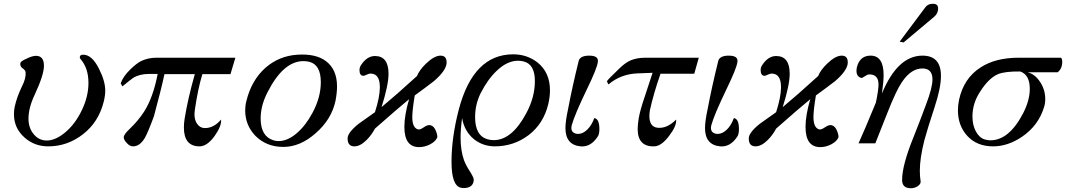

<svg xmlns="http://www.w3.org/2000/svg" viewBox="-20 -760 5652 1018"><path d="M530 -221Q503 -113 421 -49Q338 16 236 16Q163 16 111 -30Q54 -80 54 -154Q54 -177 58 -194Q69 -245 96 -301Q118 -344 116 -375Q115 -388 100 -398Q85 -408 88 -426Q91 -436 121 -449Q151 -464 171 -464Q213 -464 213 -411Q213 -363 164 -258Q131 -188 131 -131Q131 -84 156 -52Q184 -15 228 -15Q275 -15 327.5 -59.5Q380 -104 415 -178Q449 -250 449 -320Q449 -399 407 -447Q403 -451 403 -456Q403 -470 421 -470Q468 -470 505 -395Q538 -330 538 -280Q538 -253 530 -221Z M810 -454H1228L1202 -367H1053Q1029 -288 1013 -177Q1011 -163 1011 -155Q1011 -125 1024 -105Q1040 -81 1067 -81Q1114 -81 1152 -126Q1156 -93 1118 -39Q1078 16 1038 16Q955 16 955 -84Q955 -108 959 -131Q976 -237 1013 -367H852Q835 -287 796 -143Q763 -54 748 -29Q722 16 685 16Q668 16 652 -2Q636 -19 636 -32Q636 -47 668 -77Q713 -120 744 -168Q792 -243 816 -368H770Q720 -368 686 -347Q678 -342 629 -302L620 -318Q632 -354 671 -392Q706 -426 730 -437Q766 -454 810 -454Z M1759 -226Q1738 -127 1654 -54Q1572 19 1482 19Q1392 19 1333 -41Q1280 -97 1280 -175Q1280 -200 1286 -223Q1313 -335 1388 -401Q1460 -464 1558 -470Q1655 -476 1708 -436Q1767 -392 1767 -301Q1767 -269 1759 -226ZM1637 -162Q1681 -244 1681 -324Q1681 -416 1621 -432Q1606 -436 1589 -436Q1482 -436 1398 -270Q1362 -200 1362 -132Q1362 -37 1430 -16Q1442 -12 1457 -12Q1504 -12 1552 -52.5Q1600 -93 1637 -162Z M2179 -254Q2166 -176 2166 -139Q2166 -83 2196 -74Q2207 -71 2227 -85Q2248 -100 2263 -96Q2282 -91 2292 -64Q2301 -40 2298 -30Q2288 -9 2260 5.5Q2232 20 2202 20Q2124 20 2124 -87Q2124 -149 2149 -234Q2089 -185 1968 -78Q1950 -44 1924 -18Q1890 16 1859 16Q1823 16 1823 -26Q1823 -57 1882 -104Q1919 -130 1968 -165Q1994 -246 1994 -297Q1994 -356 1962 -367Q1951 -370 1944 -370Q1937 -370 1924 -364Q1911 -358 1908 -358Q1886 -358 1886 -388Q1886 -402 1893 -413Q1925 -463 1968 -463Q2040 -463 2040 -369Q2040 -309 2003 -192Q2079 -255 2191 -357Q2203 -388 2239 -423Q2283 -465 2316 -465Q2348 -465 2348 -429Q2348 -388 2281 -330Q2264 -317 2230 -291.5Q2196 -266 2179 -254Z M2887 -208Q2862 -104 2782 -43Q2702 17 2599 16Q2538 14 2493 -22Q2442 -64 2430 -134Q2422 -75 2422 -31Q2422 38 2440 89Q2451 118 2474 153Q2492 182 2492 194Q2492 199 2490 207Q2480 237 2439 237Q2432 237 2422 235Q2374 222 2374 98Q2374 -32 2413 -181Q2490 -472 2701 -472Q2775 -472 2831 -428Q2896 -375 2896 -281Q2896 -247 2887 -208ZM2770 -159Q2816 -244 2816 -330Q2816 -419 2757 -434Q2744 -438 2727 -438Q2670 -438 2615 -386Q2567 -341 2529 -267Q2499 -207 2499 -139Q2499 -39 2567 -21Q2582 -17 2598 -17Q2694 -17 2770 -159Z M3150 -433Q3147 -400 3090 -283Q3027 -152 3012 -98Q3003 -65 3026 -54Q3033 -50 3045 -50Q3070 -50 3093.5 -72.5Q3117 -95 3131 -134Q3158 -130 3158 -75Q3158 -47 3148 -34Q3111 21 3058 16Q2978 8 2978 -81Q2978 -117 2992 -182Q3014 -299 3049 -440Q3059 -465 3104 -465Q3129 -465 3140.5 -457Q3152 -449 3150 -433Z M3402 -454H3685L3661 -369H3482Q3445 -263 3426 -176Q3423 -160 3423 -145Q3423 -89 3464 -83Q3515 -76 3565 -126Q3568 -92 3528 -40Q3488 14 3450 16Q3361 19 3361 -76Q3361 -97 3366 -130Q3374 -177 3398 -246Q3437 -365 3440 -374L3362 -371Q3272 -368 3207 -313Q3205 -311 3198 -329Q3199 -335 3265 -398Q3296 -428 3324 -440Q3357 -454 3402 -454Z M3890 -433Q3887 -400 3830 -283Q3767 -152 3752 -98Q3743 -65 3766 -54Q3773 -50 3785 -50Q3810 -50 3833.5 -72.5Q3857 -95 3871 -134Q3898 -130 3898 -75Q3898 -47 3888 -34Q3851 21 3798 16Q3718 8 3718 -81Q3718 -117 3732 -182Q3754 -299 3789 -440Q3799 -465 3844 -465Q3869 -465 3880.5 -457Q3892 -449 3890 -433Z M4306 -254Q4293 -176 4293 -139Q4293 -83 4323 -74Q4334 -71 4354 -85Q4375 -100 4390 -96Q4409 -91 4419 -64Q4428 -40 4425 -30Q4415 -9 4387 5.5Q4359 20 4329 20Q4251 20 4251 -87Q4251 -149 4276 -234Q4216 -185 4095 -78Q4077 -44 4051 -18Q4017 16 3986 16Q3950 16 3950 -26Q3950 -57 4009 -104Q4046 -130 4095 -165Q4121 -246 4121 -297Q4121 -356 4089 -367Q4078 -370 4071 -370Q4064 -370 4051 -364Q4038 -358 4035 -358Q4013 -358 4013 -388Q4013 -402 4020 -413Q4052 -463 4095 -463Q4167 -463 4167 -369Q4167 -309 4130 -192Q4206 -255 4318 -357Q4330 -388 4366 -423Q4410 -465 4443 -465Q4475 -465 4475 -429Q4475 -388 4408 -330Q4391 -317 4357 -291.5Q4323 -266 4306 -254Z M4954 -715Q4954 -689 4933 -671L4771 -535L4750 -539L4886 -721Q4899 -740 4927 -740Q4954 -740 4954 -715ZM4936 -194Q4896 -72 4881 -16Q4857 79 4857 145Q4857 176 4861 199Q4864 214 4847.5 226Q4831 238 4809 238Q4763 238 4763 194Q4763 116 4824 -34Q4859 -122 4890 -206Q4924 -295 4924 -339Q4924 -395 4874 -397Q4811 -399 4761 -323Q4732 -281 4684 -159L4621 0H4532Q4563 -68 4624 -216Q4638 -283 4638 -312Q4638 -340 4624.5 -353.5Q4611 -367 4585 -365Q4579 -365 4564.5 -355Q4550 -345 4546 -347Q4521 -354 4521 -385Q4521 -400 4527 -416Q4545 -465 4596 -465Q4665 -465 4665 -362Q4665 -327 4656 -264Q4739 -465 4871 -465Q4969 -465 4969 -358Q4969 -294 4936 -194Z M5381 -454H5606Q5612 -447 5612 -432Q5612 -396 5588 -377H5428Q5468 -367 5495 -325Q5522 -284 5522 -235Q5522 -212 5516 -193Q5486 -94 5399 -35Q5324 16 5245 16Q5161 16 5110 -38Q5059 -93 5059 -175Q5059 -202 5065 -231Q5090 -346 5180 -403Q5259 -454 5381 -454ZM5406 -162Q5440 -229 5440 -289Q5440 -364 5389 -381Q5309 -382 5272 -367Q5222 -346 5176 -273Q5136 -212 5136 -142Q5136 -97 5154 -63.5Q5172 -30 5200 -21Q5217 -16 5231 -16Q5331 -16 5406 -162Z"/></svg>

Font: GFS Didot
Style: Italic
Weight: 400
Italic angle: -12°
Designer: Takis Katsoulidis and George D. Matthiopoulos
Foundry: George Matthiopoulos and Takis Katsoulidis
Version: Version 1.0